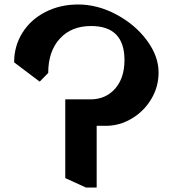

<svg xmlns="http://www.w3.org/2000/svg" viewBox="-20 -826 839 856"><path d="M687 -503Q687 -439 654.5 -384.5Q622 -330 567.5 -297.5Q513 -265 452 -265H411V10H363L271 -32V-383H383Q451 -383 493 -430.5Q535 -478 535 -558Q535 -710 386 -710Q298 -710 246.5 -653.5Q195 -597 195 -501L157 -462L43 -548Q43 -621 80 -680Q117 -739 182.5 -772.5Q248 -806 328 -806Q415 -806 498.5 -761.5Q582 -717 634.5 -646.5Q687 -576 687 -503Z"/></svg>

Font: Inknut Antiqua SemiBold
Style: Regular
Weight: 600
Designer: Claus Eggers Sørensen
Foundry: Claus Eggers Sørensen
Version: Version 1.003; ttfautohint (v1.8.2) -l 8 -r 50 -G 200 -x 14 